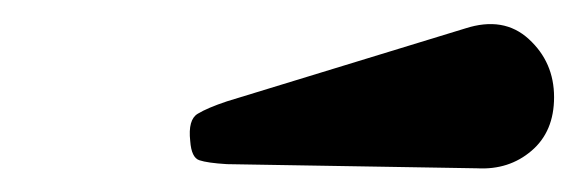

<svg xmlns="http://www.w3.org/2000/svg" viewBox="-20 -837 488 162"><path d="M382.5 -695 171.5 -698.5Q155 -699.5 148.2 -701.8Q141.5 -704 140.5 -718Q138.5 -736 146.8 -741Q155 -746 171.5 -751.5L372.5 -813Q405 -823.5 426.2 -804Q447.5 -784.5 447.5 -755Q447.5 -726 428.5 -709.8Q409.5 -693.5 382.5 -695Z"/></svg>

Font: Besley* Narrow
Style: Bold Italic
Weight: 700
Width: 4
Italic angle: -13°
Designer: Owen Earl
Foundry: indestructible type*
Version: Version 3.000; ttfautohint (v1.8.3)